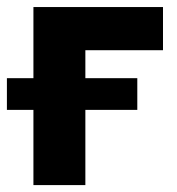

<svg xmlns="http://www.w3.org/2000/svg" viewBox="-47 -536 513 556"><path d="M425 -390.6H200.2V0H49.8V-515.6H425ZM-27 -309.6H350.6V-217.8H-27Z"/></svg>

Font: Intratopia Thin
Style: Regular
Weight: 100
Designer: Rasmus Andersson
Foundry: rsms
Version: Version 3.000;Glyphs 3.2.3 (3260)